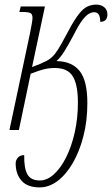

<svg xmlns="http://www.w3.org/2000/svg" viewBox="-20 -564 486 833"><path d="M152 249Q99 249 73.5 220Q48 191 48 145Q48 131 57.5 120Q67 109 85 109Q84 166 99 192.5Q114 219 153 219Q184 219 213.5 192.5Q243 166 266.5 119.5Q290 73 304 11.5Q318 -50 318 -119Q318 -196 296 -232.5Q274 -269 218 -269Q192 -269 169 -263Q146 -257 113 -244L62 0H21L110 -419Q121 -473 121 -486Q121 -502 112.5 -507Q104 -512 77 -512H64L70 -536H175L119 -273Q160 -288 181.5 -299.5Q203 -311 217 -328.5Q231 -346 247 -375L278 -432Q303 -479 322.5 -503.5Q342 -528 360 -536Q378 -544 397 -544Q419 -544 432.5 -532.5Q446 -521 446 -501Q446 -487 439 -478.5Q432 -470 415 -469Q415 -511 389 -511Q378 -511 366 -504.5Q354 -498 338 -477.5Q322 -457 301 -415Q276 -368 259 -341Q242 -314 225 -299Q292 -298 325.5 -256Q359 -214 359 -117Q359 -40 342 26.5Q325 93 296 143Q267 193 230 221Q193 249 152 249Z"/></svg>

Font: Noto Serif ExtraCondensed ExtraLight
Style: Italic
Weight: 200
Width: 2
Italic angle: -12°
Designer: Monotype Design Team
Foundry: Monotype Imaging Inc.
Version: Version 2.014; ttfautohint (v1.8.4.7-5d5b)